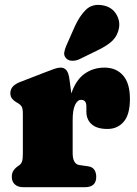

<svg xmlns="http://www.w3.org/2000/svg" viewBox="-20 -778 570 798"><path d="M269 -446 276.5 -389.5Q295 -445 331 -471Q367 -497 414 -497Q463 -497 491.5 -464.5Q520 -432 520 -367Q520 -302 494.2 -272Q468.5 -242 426.5 -242Q383 -242 361 -261.5Q339 -281 339 -314.5V-336Q339 -363 317 -363Q302 -363 292 -342Q282 -321 282 -279V-142Q282 -96 310 -92L345 -87Q364 -84.5 372 -72.5Q380 -60.5 380 -43Q380 0 333 0H76Q54.5 0 41.8 -11.5Q29 -23 29 -43Q29 -58 35.5 -68.2Q42 -78.5 54 -87L61 -92Q68 -97 71.5 -106.8Q75 -116.5 75 -142V-305Q75 -327.5 69.5 -335.8Q64 -344 55 -349L48 -353Q37 -359.5 30 -368.2Q23 -377 23 -391Q23 -421.5 63 -437L169 -478Q191 -486.5 205.8 -491.8Q220.5 -497 232 -497Q247 -497 256.2 -486Q265.5 -475 269 -446ZM290 -666Q310 -711 336.8 -737.2Q363.5 -763.5 406.5 -756Q443.5 -749.5 461.8 -721.2Q480 -693 474.5 -661.5Q469 -631 449 -610.5Q429 -590 387 -569.5L309 -531.5Q295 -525 279.5 -525.5Q264 -526 255 -535.5Q245 -546.5 247 -559.8Q249 -573 255.5 -588Z"/></svg>

Font: Fraunces 9pt SuperSoft Black
Style: Regular
Weight: 900
Version: Version 1.000;[b76b70a41]